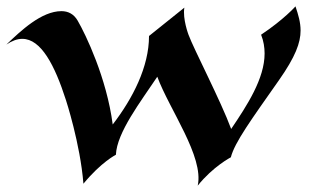

<svg xmlns="http://www.w3.org/2000/svg" viewBox="-45 -554 993 603"><path d="M883 -534C883 -534 847 -493 775 -445C783 -425 786 -405 786 -386C786 -307 731 -223 681 -149C649 -236 563 -401 547 -445C547 -445 528 -495 534 -530L423 -441C423 -344 372 -245 309 -163C290 -309 224 -446 199 -489C187 -510 169 -519 148 -519C85 -519 20 -457 -25 -414C-7 -426 9 -432 25 -432C84 -432 127 -349 162 -240C162 -240 207 -103 217 23C273 -45 319 -68 319 -68C322 -138 397 -235 449 -313C487 -210 596 -62 576 29C624 -31 680 -60 680 -60C692 -107 744 -178 831 -302C883 -376 899 -420 899 -458C899 -484 892 -507 883 -534Z"/></svg>

Font: Eagle Lake
Style: Regular
Weight: 400
Designer: Astigmatic (AOETI)
Foundry: Astigmatic (AOETI)
Version: Version 1.000